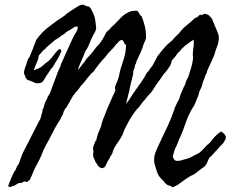

<svg xmlns="http://www.w3.org/2000/svg" viewBox="-20 -747 973 810"><path d="M14.6 39.1Q16.6 28.3 21 20.5Q24.9 13.2 27.3 3.9Q36.6 -18.1 46.9 -32.2Q48.8 -40 52.2 -45.9Q55.7 -51.8 59.6 -56.6Q64.9 -69.8 68.8 -82.5Q72.8 -95.2 79.1 -107.4Q90.8 -129.9 103 -153.8Q115.2 -177.7 127 -201.2Q129.9 -206.5 132.8 -212.2Q135.7 -217.8 138.2 -223.1Q140.6 -228.5 143.8 -234.1Q147 -239.7 150.4 -245.1L154.3 -260.7Q156.7 -269.5 159.2 -276.4Q158.2 -282.7 160.2 -285.6L164.1 -293L167 -304.7Q169.9 -316.4 174.8 -323.7Q179.2 -330.6 182.6 -341.8Q185.5 -343.8 187.5 -347.7Q189.5 -351.6 191.4 -355.5Q195.3 -366.2 199.2 -376.7Q203.1 -387.2 207 -397.5Q210.9 -407.7 214.8 -418.5Q218.8 -429.2 222.7 -440.4Q228 -453.1 231.4 -459.5Q235.4 -466.3 237.3 -475.6Q247.1 -498 256.8 -520Q266.6 -542 277.3 -564.5Q280.8 -572.8 284.2 -580.1Q287.6 -587.4 291 -593.8Q294.4 -601.1 299.8 -608.9Q303.7 -614.7 306.6 -623Q309.1 -628.9 306.6 -635.7Q295.9 -635.3 287.6 -628.9Q279.8 -623 268.6 -617.2Q266.1 -615.7 263.4 -614Q260.7 -612.3 257.8 -610.4Q254.9 -606 252.4 -605Q250.5 -604 249 -602.5Q239.7 -597.2 231 -590.3Q222.7 -584 211.9 -578.1Q207.5 -574.2 202.9 -570.1Q198.2 -565.9 193.4 -562Q188.5 -558.1 183.8 -554Q179.2 -549.8 174.8 -545.9Q171.4 -539.6 162.1 -534.2Q157.2 -529.3 152.8 -523.4Q148.4 -517.6 143.6 -512.7Q142.6 -500 137.7 -488.8Q132.8 -477.5 127.9 -466.8Q125 -459 123 -452.1Q127 -450.2 130.4 -453.6Q133.8 -457 137.7 -456.1Q151.9 -461.9 161.1 -470.7Q169.4 -478.5 181.6 -487.3Q191.4 -495.1 199.7 -505.4Q208 -515.6 215.8 -526.4Q220.2 -530.8 222.9 -533.7Q225.6 -536.6 226.6 -537.6Q229 -540 233.4 -540Q238.3 -535.6 238.8 -533.2Q239.3 -532.2 238.3 -529.3Q229 -506.8 219.7 -492.7Q215.3 -486.3 211.2 -479.2Q207 -472.2 203.1 -464.8Q192.9 -454.6 187.5 -444.8Q183.1 -436.5 175.8 -427.7Q170.9 -418.9 166 -410.6Q161.1 -402.3 153.3 -397.5Q135.7 -393.6 126.5 -397.9L110.4 -405.3Q108.4 -406.7 102.5 -407.7Q97.7 -408.7 94.7 -411.1Q89.8 -417 87.9 -419.4Q85.9 -421.9 86.9 -425.8Q81.1 -431.6 81.1 -445.3Q85 -455.6 84.5 -456.5Q84 -457.5 85 -460Q85.4 -461.9 87.4 -465.8Q89.4 -469.7 89.8 -471.7Q91.3 -474.1 92.3 -480Q93.3 -485.8 94.7 -489.3Q97.7 -498 105.5 -508.8L109.9 -519.5Q111.3 -523.4 114.3 -530.3L119.1 -542Q121.6 -550.3 121.6 -550.3Q122.6 -551.3 123 -552.7Q126.5 -563.5 129.4 -568.4Q131.8 -572.3 131.8 -577.1Q155.8 -612.3 192.4 -638.7Q206.1 -649.4 221.2 -660.2Q236.3 -670.9 252 -680.7Q259.8 -688.5 270.5 -695.8Q281.2 -703.1 292 -710Q295.9 -711.9 299.8 -714.4Q303.7 -716.8 307.1 -719.2Q314.5 -724.6 323.2 -726.6Q329.6 -728.5 335.9 -725.6Q345.7 -719.7 348.6 -720.2Q350.6 -720.7 353.5 -719.7Q359.4 -717.8 363.3 -710.9Q367.2 -704.1 369.1 -699.2Q372.1 -693.4 375.5 -685.5Q378.9 -677.7 380.9 -667L382.3 -657.2Q382.8 -654.8 383.1 -652.3Q383.3 -649.9 383.8 -647.5Q383.8 -644 384.8 -637.2Q385.7 -630.4 385.7 -627.9Q384.8 -619.1 379.9 -610.4Q375 -601.6 371.1 -594.7Q367.7 -587.9 364.5 -580.8Q361.3 -573.7 358.9 -566.9Q354 -553.2 345.7 -539.1Q339.8 -531.2 339.8 -529.8Q339.8 -528.3 338.9 -527.3Q335 -516.6 333 -513.2Q332 -511.2 331.1 -508.8Q330.1 -506.3 329.1 -503.9L318.8 -480Q316.4 -473.6 313.7 -467.3Q311 -460.9 308.6 -454.1Q314 -455.1 317.4 -462.9Q322.8 -466.3 327.1 -475.6Q332 -480.5 335 -484.4Q336.9 -486.8 338.6 -489.3Q340.3 -491.7 341.3 -493.7Q343.3 -497.6 347.7 -502Q358.4 -512.7 368.7 -525.4Q378.9 -538.1 388.7 -550.8Q401.4 -562.5 411.1 -578.6Q420.9 -594.7 428.7 -611.3Q434.6 -616.2 439.9 -621.1Q445.3 -626 450.2 -632.8Q462.4 -642.6 476.3 -658Q490.2 -673.3 499.5 -681.2Q511.7 -691.4 526.4 -697.3Q541 -703.1 559.6 -701.2Q564.5 -695.8 568.4 -688.5Q571.8 -682.1 578.1 -676.8Q585.9 -657.2 591.3 -635.3Q596.7 -613.3 595.7 -585Q593.3 -576.2 589.4 -568.8Q585.4 -562 583 -550.8L579.6 -542Q579.1 -540 578.1 -537.8Q577.1 -535.6 576.2 -533.2Q574.2 -527.3 571 -520.8Q567.9 -514.2 564 -506.3Q555.2 -489.7 552.7 -477.5Q550.3 -475.1 549.3 -470.2L547.9 -460.9Q542 -448.7 542 -440.9Q542 -432.6 540 -426.8Q535.2 -409.2 531.2 -391.6Q527.3 -374 523.4 -355.5Q521.5 -349.6 520.5 -344.7Q519.5 -339.8 518.6 -335Q516.6 -330.6 515.1 -322.8Q513.7 -314.9 511.7 -310.5Q514.6 -311 517.6 -315.9Q521.5 -321.8 523.4 -324.2L533.7 -339.8Q536.1 -343.8 538.8 -347.7Q541.5 -351.6 543.9 -355.5Q547.9 -360.8 551.5 -366.2Q555.2 -371.6 558.6 -376.5Q565.9 -387.7 573.2 -396.5Q583 -411.1 588.4 -419.9Q593.8 -428.7 598.6 -438.5Q606.4 -446.3 611.3 -454.1Q613.8 -458 616.7 -461.9Q619.6 -465.8 623 -469.7Q628.9 -481.9 635.7 -493.2Q640.6 -501.5 643.6 -508.8Q652.3 -520.5 661.1 -531.2Q669.9 -542 679.7 -552.7Q684.1 -557.1 687.7 -560.5Q691.4 -564 693.8 -565.9Q696.3 -568.4 699.2 -570.6Q702.1 -572.8 705.1 -575.2Q717.3 -590.8 734.4 -605.5Q748 -624.5 767.1 -640.1Q776.9 -647.9 785.6 -655.5Q794.4 -663.1 802.7 -670.9Q813.5 -674.3 819.3 -681.2Q825.2 -688 831.1 -682.6Q840.8 -690.4 848.6 -688Q856.4 -685.5 859.4 -683.6Q871.6 -672.4 874 -668Q876 -665 877 -661.1Q877.9 -657.2 879.9 -654.3L885.7 -639.6Q886.7 -637.7 887.7 -635.5Q888.7 -633.3 889.6 -630.9L893.6 -621.1Q897.5 -613.3 900.9 -602.5Q904.3 -591.8 903.3 -581.1Q902.8 -578.6 902.3 -575.9Q901.9 -573.2 901.4 -570.3Q900.4 -564 898.4 -557.6Q897 -553.7 895.5 -550.3Q894 -546.9 893.1 -543.5L888.7 -531.2Q887.7 -528.8 887.2 -526.6Q886.7 -524.4 886.2 -522.5Q885.3 -517.1 883.8 -514.6Q877.9 -499.5 868.2 -479Q863.3 -469.2 859.6 -460.9Q856 -452.6 853.5 -446.3Q853 -437.5 846.7 -430.7Q844.2 -419.9 841.8 -415Q838.9 -408.7 835.9 -400.4Q834.5 -397 833.5 -391.1Q832.5 -385.3 831.1 -381.8Q828.1 -375 826.2 -371.6Q824.2 -368.2 821.3 -361.3Q819.3 -353.5 817.4 -346.2Q815.4 -338.9 811.5 -332Q807.6 -321.3 803.7 -311.5Q799.8 -301.8 793.9 -293.9Q774.4 -262.2 761.7 -224.1Q749.5 -187 732.4 -152.3Q731.9 -147 728.5 -140.6Q727.1 -137.7 725.8 -134.8Q724.6 -131.8 723.6 -128.9Q718.8 -123 716.3 -113.3Q714.4 -105.5 710.9 -94.7Q708 -85 711.9 -78.6Q715.8 -72.3 718.8 -70.3Q723.6 -67.4 732.9 -68.4Q742.2 -69.3 747.1 -71.3Q750 -72.3 753.4 -73.2Q756.8 -74.2 760.7 -75.2Q764.6 -76.2 768.1 -77.1Q771.5 -78.1 774.4 -79.1Q782.7 -82 787.6 -85Q790 -86.4 793 -87.9Q795.9 -89.4 798.8 -90.8Q804.2 -94.7 811.5 -96.7Q814.9 -100.1 817.4 -100.6Q819.8 -101.1 822.3 -103.5Q833 -112.3 844.2 -125Q854.5 -136.7 867.2 -146.5Q884.3 -172.9 912.1 -192.4Q922.9 -186.5 926.3 -181.6Q929.7 -176.8 932.6 -171.9Q933.6 -162.1 929.7 -156.7Q925.8 -151.4 922.9 -144.5Q915 -136.7 907.5 -128.4Q899.9 -120.1 892.6 -111.8Q877.9 -94.7 862.3 -80.1Q859.9 -74.7 857.4 -69.1Q855 -63.5 852.5 -58.1Q847.2 -46.9 837.9 -41Q829.6 -35.2 822.5 -29.8Q815.4 -24.4 809.6 -19.5Q797.9 -9.8 784.2 -4.9Q758.8 10.3 733.4 30.3Q723.1 37.1 709 43Q701.2 38.6 701.2 38.6L699.2 37.1Q683.6 34.7 676.3 24.9Q669.4 15.1 659.2 5.9Q646 -7.3 639.6 -30.3Q635.7 -43 632.3 -54.7Q628.9 -66.4 630.9 -83Q631.8 -93.8 635.7 -103.5Q639.6 -113.3 643.6 -122.1Q651.9 -140.6 660.9 -159.9Q669.9 -179.2 679.7 -199.2Q700.2 -240.7 711.9 -276.4Q714.8 -281.2 715.3 -284.7L716.8 -291Q720.7 -300.8 726.1 -311Q731.4 -321.3 736.3 -330.1Q739.3 -343.3 744.6 -355Q747.1 -360.4 749.8 -366.5Q752.4 -372.6 754.9 -378.9Q760.7 -387.7 763.7 -399.4Q766.6 -410.6 773.4 -419.9L785.2 -457Q791.5 -477.5 793.9 -496.1Q794.9 -504.4 793.9 -510.7Q793 -517.6 793.9 -526.4Q794.4 -537.6 796.9 -551.8Q798.8 -565.4 796.9 -580.1Q794.4 -578.1 792 -576.4Q789.6 -574.7 787.1 -573.2Q784.7 -571.8 782.2 -570.1Q779.8 -568.4 777.3 -566.4Q772 -561.5 765.1 -557.1Q759.3 -553.2 753.9 -547.9Q751 -544.9 749.3 -543.5Q747.6 -542 747.1 -541.5Q746.6 -541 745.8 -540.5Q745.1 -540 744.1 -539.1Q738.8 -529.8 735.4 -527.8Q731.9 -525.9 728.5 -521.5Q719.7 -507.8 715.3 -503.4Q712.9 -501 710.2 -498Q707.5 -495.1 705.1 -492.2Q705.1 -490.7 702.6 -483.4Q700.2 -476.1 700.2 -474.6Q685.1 -448.7 670.9 -434.6Q665.5 -426.3 659.9 -418.5Q654.3 -410.6 648.9 -403.3Q643.6 -396 638.2 -388.2Q632.8 -380.4 627.9 -372.1Q618.2 -356 608.9 -347.7Q600.6 -340.3 591.8 -327.1Q583 -318.4 574.2 -305.7Q570.3 -299.8 565.7 -294.4Q561 -289.1 555.7 -284.2Q547.9 -273.4 540.5 -263.2Q533.2 -252.9 526.4 -241.2Q524.4 -237.3 517.6 -224.6Q510.7 -211.9 508.8 -208Q504.4 -200.2 501 -189.5Q498 -179.2 493.2 -171.9Q489.3 -165 485.1 -158.4Q481 -151.9 476.6 -145.5Q472.2 -139.2 468 -132.6Q463.9 -126 460 -119.1Q455.6 -108.9 454.6 -102.5Q453.1 -94.7 448.2 -91.8Q442.4 -78.6 437 -70.8Q431.6 -63 425.8 -48.8Q422.9 -42 416.5 -39.1Q410.2 -36.1 404.3 -39.1Q397 -42 391.6 -50.8Q389.2 -55.2 386.7 -58.8Q384.3 -62.5 381.8 -65.4Q379.4 -74.2 376.5 -79.1Q373 -84.5 373 -92.8Q372.1 -97.2 373.5 -101.6Q375 -106 374 -110.4Q371.1 -122.1 374 -129.4L378.9 -142.6Q382.3 -152.8 385.7 -155.3Q386.7 -158.7 387.7 -161.9Q388.7 -165 389.2 -168Q390.1 -170.9 390.9 -174.1Q391.6 -177.2 392.6 -180.7Q393.6 -183.1 394.5 -185.5Q395.5 -188 396.5 -189.9Q397.5 -192.4 398.4 -194.6Q399.4 -196.8 400.4 -199.2L403.8 -208Q404.8 -210 405.5 -212.2Q406.2 -214.4 407.2 -216.8Q408.2 -221.7 408.2 -222.7Q408.2 -225.1 410.2 -228.5Q411.1 -232.9 412.4 -237.3Q413.6 -241.7 415.5 -245.6Q417.5 -249.5 419.2 -254.2Q420.9 -258.8 422.9 -263.7Q425.3 -270.5 430.9 -284.2Q436.5 -297.9 441.9 -310.5Q447.3 -323.2 449.2 -326.2Q451.2 -331.1 454.1 -337.9Q457 -344.7 460 -350.6Q465.3 -360.4 466.3 -363.8Q466.8 -365.2 466.8 -368.2Q462.9 -375 467.3 -386.2Q471.7 -397.5 476.6 -409.2Q479 -415 480.7 -421.1Q482.4 -427.2 483.4 -433.6Q485.8 -446.8 489.3 -458Q491.7 -466.3 494.9 -475.8Q498 -485.4 501.5 -496.1Q508.3 -516.1 510.7 -538.1Q510.7 -542 511 -545.7Q511.2 -549.3 511.7 -552.7Q512.7 -559.6 505.9 -560.5Q503.9 -565.4 502 -570.3Q500 -575.2 496.1 -578.1Q485.8 -578.1 481 -571.8Q478.5 -568.4 475.6 -565.4Q472.7 -562.5 469.7 -559.6Q464.4 -552.2 458.7 -545.7Q453.1 -539.1 446.8 -533.2Q440.4 -527.3 434.8 -520.5Q429.2 -513.7 423.8 -505.9Q413.1 -495.1 400.4 -479.5Q387.7 -463.9 379.9 -453.1Q377.4 -445.8 372.1 -442.4Q365.7 -438.5 362.3 -433.6Q359.9 -430.7 356.9 -427.2Q354 -423.8 350.6 -419.9Q347.2 -416 344.2 -412.1Q341.3 -408.2 338.9 -404.3Q335 -399.4 330.6 -394.5Q326.2 -389.6 321.3 -384.8Q319.3 -382.3 315.4 -376.5Q314 -374.5 312.3 -372.1Q310.5 -369.6 308.6 -367.2Q299.3 -357.9 296.9 -353.5Q293.9 -348.1 289.1 -344.7Q282.2 -331.5 274.9 -319.3L259.8 -293Q255.9 -290.5 253.9 -286.1Q251.5 -280.3 249 -277.3Q246.6 -265.6 242.7 -259.8Q238.3 -253.4 235.4 -245.1Q220.7 -222.7 210.9 -204.6Q201.2 -186.5 191.4 -167Q186.5 -157.7 185.5 -155.3Q185.1 -153.8 182.6 -151.4Q181.2 -147.9 179.7 -144.8Q178.2 -141.6 176.3 -138.7Q174.3 -135.7 172.9 -132.8Q171.4 -129.9 169.9 -127Q168.5 -125 167.5 -121.1Q167 -118.2 164.1 -116.2Q152.8 -84 138.2 -58.1Q123 -31.2 111.3 0Q108.9 2.4 108.4 5.4Q107.9 8.8 105.5 11.7Q94.7 22.5 91.3 20.5Q87.9 18.6 83 18.6Q79.1 18.6 76.7 21.5Q74.7 24.4 67.4 24.4Q58.6 24.4 56.6 26.4Q54.7 28.3 48.8 31.2Q41 36.1 38.6 37.1Q36.1 38.1 34.2 36.1Q33.7 39.1 30.3 39.1Q27.8 39.1 25.4 43Q23.4 40.5 20.5 41Q17.6 42 14.6 39.1Z"/></svg>

Font: Taprom
Style: Regular
Weight: 400
Designer: Danh Hong
Version: Version 8.002; ttfautohint (v1.8.3)